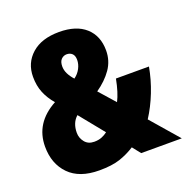

<svg xmlns="http://www.w3.org/2000/svg" viewBox="-130 -845 955 978"><g transform="rotate(-20 347.5 -356.5)"><path d="M292 -723Q385 -723 435.5 -677.5Q486 -632 486 -553Q486 -497 455 -452.5Q424 -408 372 -372L448 -286Q470 -328 484 -401H663Q651 -334 625.5 -269Q600 -204 565 -150L695 0H475L440 -44Q401 -19 357.5 -4.5Q314 10 246 10Q138 10 82 -47.5Q26 -105 26 -198Q26 -326 151 -394Q121 -429 105.5 -467Q90 -505 90 -553Q90 -628 143.5 -675.5Q197 -723 292 -723ZM290 -603Q273 -603 260.5 -590.5Q248 -578 248 -552Q248 -532 257.5 -512.5Q267 -493 285 -473Q307 -489 319 -512Q331 -535 331 -558Q331 -581 319.5 -592Q308 -603 290 -603ZM236 -293Q202 -263 202 -209Q202 -181 220 -158.5Q238 -136 271 -136Q294 -136 311.5 -143Q329 -150 343 -161Z"/></g></svg>

Font: Noto Sans Lao UI Cond Blk
Style: Regular
Weight: 900
Width: 3
Designer: Monotype Design Team
Foundry: Monotype Imaging Inc.
Version: Version 2.000; ttfautohint (v1.8.4.7-5d5b)